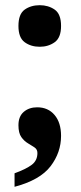

<svg xmlns="http://www.w3.org/2000/svg" viewBox="-20 -565 312 739"><path d="M133 -385Q99 -385 75 -402.5Q51 -420 51 -465Q51 -511 75 -528Q99 -545 133 -545Q166 -545 190.5 -528Q215 -511 215 -465Q215 -420 190.5 -402.5Q166 -385 133 -385ZM36 102Q80 86 102 69.5Q124 53 124 24Q124 10 113 2.5Q102 -5 87.5 -13.5Q73 -22 62 -37.5Q51 -53 51 -83Q51 -117 71.5 -134.5Q92 -152 123 -152Q165 -152 190 -122.5Q215 -93 215 -42Q215 22 174.5 75Q134 128 36 154Z"/></svg>

Font: NotoSerif-Bold
Style: Regular
Weight: 700
Designer: Monotype Design Team
Foundry: Monotype Imaging Inc.
Version: Version 2.007; ttfautohint (v1.8) -l 8 -r 50 -G 200 -x 14 -D